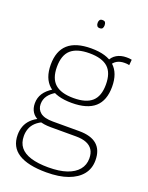

<svg xmlns="http://www.w3.org/2000/svg" viewBox="-170 -804 857 1109"><g transform="rotate(20 258.0 -249.0)"><path d="M257 220Q144 220 86 183.5Q28 147 28 72Q28 44 37 19.5Q46 -5 66 -25Q86 -45 118 -59L148 -49Q117 -36 98.5 -18.5Q80 -1 72 20.5Q64 42 64 66Q64 108 85.5 135Q107 162 150.5 175.5Q194 189 258 189Q325 189 370.5 173.5Q416 158 440 129Q464 100 464 60Q464 28 451 7.5Q438 -13 412.5 -23.5Q387 -34 348 -34H193Q148 -34 118 -45.5Q88 -57 73.5 -79.5Q59 -102 59 -133Q59 -167 76.5 -194Q94 -221 130 -243L154 -231Q124 -214 108 -191.5Q92 -169 92 -140Q92 -108 116 -88.5Q140 -69 193 -69H355Q428 -69 464.5 -37Q501 -5 501 58Q501 109 472 145Q443 181 389 200.5Q335 220 257 220ZM258 -207Q163 -207 116 -248.5Q69 -290 69 -374Q69 -458 116 -500Q163 -542 258 -542Q353 -542 399.5 -500Q446 -458 446 -374Q446 -290 399.5 -248.5Q353 -207 258 -207ZM258 -237Q335 -237 371.5 -270Q408 -303 408 -374Q408 -446 371.5 -479Q335 -512 258 -512Q181 -512 144 -479Q107 -446 107 -374Q107 -303 144 -270Q181 -237 258 -237ZM388 -481 369 -504Q381 -533 406.5 -548Q432 -563 467 -563Q476 -563 483 -562.5Q490 -562 499 -560L496 -526Q489 -528 482 -528.5Q475 -529 467 -529Q439 -529 419.5 -517.5Q400 -506 388 -481ZM262 -668Q251 -668 246 -675Q241 -682 241 -693Q241 -705 246 -711.5Q251 -718 262 -718Q275 -718 279.5 -711.5Q284 -705 284 -693Q284 -682 279.5 -675Q275 -668 262 -668Z"/></g></svg>

Font: Georama ExtraLight
Style: Regular
Weight: 250
Version: Version 1.001